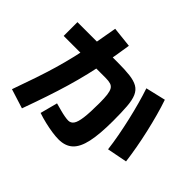

<svg xmlns="http://www.w3.org/2000/svg" viewBox="-194 -1075 1389 1389"><g transform="rotate(45 500.0 -381.0)"><path d="M531 33Q503 33 464.5 27.5Q426 22 384 12Q342 2 304 -11L339 -144Q368 -136 396 -128.5Q424 -121 447 -117Q470 -113 484 -113Q510 -113 525.5 -135Q541 -157 548 -211.5Q555 -266 555 -363Q555 -414 551 -445.5Q547 -477 537 -494Q527 -511 507.5 -517Q488 -523 457 -523H28V-664H440Q515 -664 565 -658Q615 -652 645.5 -634.5Q676 -617 691.5 -581.5Q707 -546 711.5 -487.5Q716 -429 716 -342Q716 -206 698 -123.5Q680 -41 639.5 -4Q599 33 531 33ZM36 14Q72 -86 99.5 -167.5Q127 -249 148.5 -322.5Q170 -396 187.5 -470.5Q205 -545 221 -630.5Q237 -716 255 -823L412 -806Q397 -705 381 -618.5Q365 -532 346 -452.5Q327 -373 303.5 -293Q280 -213 251 -127Q222 -41 185 61ZM835 -170Q828 -229 815.5 -296Q803 -363 787.5 -430.5Q772 -498 754.5 -561.5Q737 -625 719 -678L872 -714Q891 -659 908.5 -595Q926 -531 941.5 -463.5Q957 -396 969 -329Q981 -262 989 -200Z"/></g></svg>

Font: M PLUS 1 Thin ExtraBold
Style: Regular
Weight: 800
Version: Version 1.001